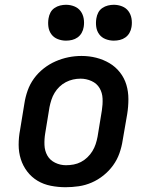

<svg xmlns="http://www.w3.org/2000/svg" viewBox="-20 -775 640 803"><path d="M254 8Q223 8 192.5 2Q162 -4 137 -19Q112 -34 94 -57.5Q76 -81 67 -109.5Q58 -138 58 -169.5Q58 -201 64 -232L82 -342Q86 -369 95.5 -396Q105 -423 122 -446.5Q139 -470 162.5 -488.5Q186 -507 212.5 -518.5Q239 -530 266 -535.5Q293 -541 321 -541Q353 -541 382.5 -533.5Q412 -526 437.5 -511Q463 -496 481.5 -472.5Q500 -449 508.5 -420.5Q517 -392 517 -360.5Q517 -329 512 -298L493 -188Q489 -161 479.5 -134Q470 -107 453 -83.5Q436 -60 413 -41.5Q390 -23 363.5 -11.5Q337 0 309 4Q281 8 254 8ZM256 -84Q272 -84 288 -87Q304 -90 318.5 -97.5Q333 -105 345.5 -117Q358 -129 366.5 -143Q375 -157 380 -172Q385 -187 388 -203L406 -313Q410 -338 409 -362.5Q408 -387 396.5 -406.5Q385 -426 363 -436Q341 -446 317 -446Q301 -446 285.5 -442.5Q270 -439 255.5 -431.5Q241 -424 229 -412.5Q217 -401 208.5 -387Q200 -373 195 -357.5Q190 -342 187 -327L169 -217Q165 -193 166 -168.5Q167 -144 178 -124.5Q189 -105 210.5 -94.5Q232 -84 256 -84Q256 -84 256 -84Q256 -84 256 -84ZM456 -605Q438 -605 421.5 -611.5Q405 -618 395 -631.5Q385 -645 382.5 -662.5Q380 -680 383 -698Q385 -711 391 -722.5Q397 -734 408 -741.5Q419 -749 431.5 -752Q444 -755 456 -755Q474 -755 490.5 -748.5Q507 -742 517 -728.5Q527 -715 530 -697.5Q533 -680 530 -662Q528 -649 521.5 -637.5Q515 -626 504.5 -618.5Q494 -611 481.5 -608Q469 -605 456 -605ZM256 -605Q238 -605 221.5 -611.5Q205 -618 195 -631.5Q185 -645 182.5 -662.5Q180 -680 183 -698Q185 -711 191 -722.5Q197 -734 208 -741.5Q219 -749 231.5 -752Q244 -755 256 -755Q274 -755 290.5 -748.5Q307 -742 317 -728.5Q327 -715 330 -697.5Q333 -680 330 -662Q328 -649 321.5 -637.5Q315 -626 304.5 -618.5Q294 -611 281.5 -608Q269 -605 256 -605Z"/></svg>

Font: Iosevka Curly Slab SmBdExObl
Style: Regular
Weight: 600
Width: 7
Italic angle: -9°
Monospace: yes
Designer: Belleve Invis
Foundry: Belleve Invis
Version: Version 11.1.0; ttfautohint (v1.8.3)